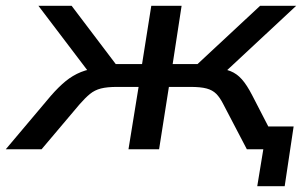

<svg xmlns="http://www.w3.org/2000/svg" viewBox="-51 -517 1063 665"><path d="M840 128 861 0H816L828 -79H966L935 128ZM-31 0 125 -185Q152 -216 176.5 -236Q201 -256 229.5 -267.5Q258 -279 296 -282L268 -252L82 -497H197L350 -295H441L473 -497H578L547 -295H633L850 -497H975L712 -252L694 -282Q726 -279 747.5 -270.5Q769 -262 786.5 -242.5Q804 -223 823 -186L919 0H804L723 -155Q711 -179 698 -192Q685 -205 664.5 -210.5Q644 -216 608 -216H534L500 0H394L429 -216H355Q320 -216 298.5 -210.5Q277 -205 260.5 -191.5Q244 -178 224 -155L93 0Z"/></svg>

Font: Nunito Sans 7pt SemiExpanded Medium
Style: Italic
Weight: 500
Width: 6
Italic angle: -9°
Designer: Vernon Adams
Foundry: Vernon Adams
Version: Version 3.101;gftools[0.9.27]